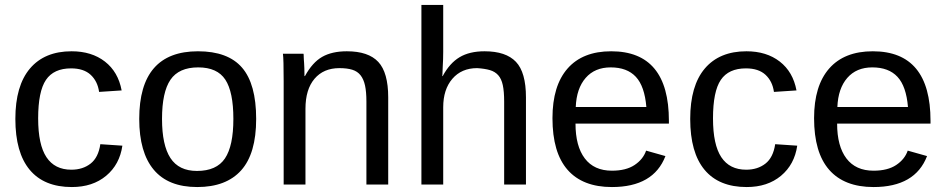

<svg xmlns="http://www.w3.org/2000/svg" viewBox="-20 -745 3820 775"><path d="M134 -267Q134 -161 167.5 -110.5Q201 -60 268 -60Q314 -60 345.5 -84.5Q377 -109 385 -163L474 -157Q463 -81 408.5 -35.5Q354 10 270 10Q158 10 100 -59.5Q42 -129 42 -265Q42 -399 101 -468.5Q160 -538 269 -538Q350 -538 403.5 -496.5Q457 -455 471 -380L380 -374Q374 -417 346 -443Q318 -469 267 -469Q197 -469 165.5 -422.5Q134 -376 134 -267Z M1014 -265Q1014 -125 953.5 -57.5Q893 10 776 10Q659 10 600.5 -60Q542 -130 542 -265Q542 -538 779 -538Q900 -538 957 -472Q1014 -406 1014 -265ZM922 -265Q922 -374 889.5 -423.5Q857 -473 780 -473Q702 -473 668 -423Q634 -373 634 -265Q634 -159 668 -107Q702 -55 775 -55Q854 -55 888 -105.5Q922 -156 922 -265Z M1459 0V-335Q1459 -374 1453.5 -399.5Q1448 -425 1435.5 -441Q1423 -457 1402 -463.5Q1381 -470 1350 -470Q1286 -470 1249.5 -427Q1213 -384 1213 -306V0H1125V-416Q1125 -508 1122 -528H1205Q1206 -527 1206 -515Q1206 -509 1206.5 -504Q1207 -499 1207.5 -490.5Q1208 -482 1208.5 -469.5Q1209 -457 1209 -438H1211Q1241 -493 1280.5 -515.5Q1320 -538 1380 -538Q1467 -538 1507 -495Q1547 -452 1547 -352V0Z M1767 -438Q1795 -490 1835 -514Q1875 -538 1936 -538Q2022 -538 2062.5 -495.5Q2103 -453 2103 -352V0H2015V-335Q2015 -376 2009.5 -401.5Q2004 -427 1991 -441.5Q1978 -456 1957.5 -462Q1937 -468 1906 -470Q1843 -470 1806 -427Q1769 -384 1769 -312V0H1681V-725H1769V-536Q1769 -521 1768.5 -505.5Q1768 -490 1767 -474Q1766 -458 1766 -449Q1766 -440 1765 -438Z M2303 -246Q2303 -155 2340.5 -105.5Q2378 -56 2450 -56Q2507 -56 2541.5 -79Q2576 -102 2588 -137L2666 -115Q2618 10 2450 10Q2332 10 2271 -59.5Q2210 -129 2210 -268Q2210 -399 2271 -468.5Q2332 -538 2447 -538Q2680 -538 2680 -257V-246ZM2589 -313Q2582 -397 2546.5 -435Q2511 -473 2445 -473Q2381 -473 2344 -430.5Q2307 -388 2304 -313Z M2858 -267Q2858 -161 2891.5 -110.5Q2925 -60 2992 -60Q3038 -60 3069.5 -84.5Q3101 -109 3109 -163L3198 -157Q3187 -81 3132.5 -35.5Q3078 10 2994 10Q2882 10 2824 -59.5Q2766 -129 2766 -265Q2766 -399 2825 -468.5Q2884 -538 2993 -538Q3074 -538 3127.5 -496.5Q3181 -455 3195 -380L3104 -374Q3098 -417 3070 -443Q3042 -469 2991 -469Q2921 -469 2889.5 -422.5Q2858 -376 2858 -267Z M3359 -246Q3359 -155 3396.5 -105.5Q3434 -56 3506 -56Q3563 -56 3597.5 -79Q3632 -102 3644 -137L3722 -115Q3674 10 3506 10Q3388 10 3327 -59.5Q3266 -129 3266 -268Q3266 -399 3327 -468.5Q3388 -538 3503 -538Q3736 -538 3736 -257V-246ZM3645 -313Q3638 -397 3602.5 -435Q3567 -473 3501 -473Q3437 -473 3400 -430.5Q3363 -388 3360 -313Z"/></svg>

Font: Libra Sans
Style: Regular
Weight: 400
Foundry: Context Ltd
Version: Version 1.000; ttfautohint (v1.3)